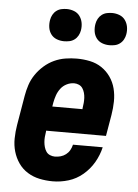

<svg xmlns="http://www.w3.org/2000/svg" viewBox="-54 -793 608 843"><g transform="rotate(5 250.0 -371.5)"><path d="M210 8Q180 8 151.5 2Q123 -4 99 -19Q75 -34 59 -57Q43 -80 35 -107.5Q27 -135 27.5 -165Q28 -195 33 -225L55 -355Q59 -379 67 -403.5Q75 -428 90 -450Q105 -472 125.5 -490Q146 -508 170 -519Q194 -530 219.5 -534Q245 -538 269 -538Q299 -538 327.5 -532Q356 -526 379 -510.5Q402 -495 418 -472Q434 -449 441 -421.5Q448 -394 447.5 -364.5Q447 -335 442 -305L426 -211H162V-207Q160 -195 159 -183.5Q158 -172 159 -160.5Q160 -149 163 -138.5Q166 -128 172 -119Q178 -110 188.5 -105.5Q199 -101 210 -101Q223 -101 235.5 -104.5Q248 -108 258.5 -116Q269 -124 275.5 -135.5Q282 -147 285 -160H416Q408 -125 389.5 -93Q371 -61 342.5 -37Q314 -13 279.5 -2.5Q245 8 210 8ZM180 -319H313V-323Q315 -335 316 -346.5Q317 -358 316.5 -369Q316 -380 313 -391Q310 -402 304 -411Q298 -420 288 -424.5Q278 -429 267 -429Q250 -429 234 -421Q218 -413 207.5 -399Q197 -385 191.5 -369Q186 -353 183 -337ZM406 -609Q389 -609 373.5 -615Q358 -621 348.5 -634Q339 -647 336.5 -663.5Q334 -680 337 -697Q339 -709 345 -720Q351 -731 361 -738.5Q371 -746 383 -748.5Q395 -751 406 -751Q423 -751 438.5 -745Q454 -739 463.5 -726Q473 -713 476 -696.5Q479 -680 476 -663Q474 -651 468 -640Q462 -629 452 -621.5Q442 -614 430 -611.5Q418 -609 406 -609ZM206 -609Q189 -609 173.5 -615Q158 -621 148.5 -634Q139 -647 136.5 -663.5Q134 -680 137 -697Q139 -709 145 -720Q151 -731 161 -738.5Q171 -746 183 -748.5Q195 -751 206 -751Q223 -751 238.5 -745Q254 -739 263.5 -726Q273 -713 276 -696.5Q279 -680 276 -663Q274 -651 268 -640Q262 -629 252 -621.5Q242 -614 230 -611.5Q218 -609 206 -609Z"/></g></svg>

Font: Iosevka Curly Slab HvObl
Style: Regular
Weight: 900
Italic angle: -9°
Monospace: yes
Designer: Belleve Invis
Foundry: Belleve Invis
Version: Version 11.1.0; ttfautohint (v1.8.3)